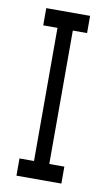

<svg xmlns="http://www.w3.org/2000/svg" viewBox="-75 -663 401 703"><g transform="rotate(10 125.0 -311.5)"><path d="M38 0V-64H92V-559H39V-623H202V-559H149V-63H205V0Z"/></g></svg>

Font: Inconsolata UltraCondensed Medium
Style: Regular
Weight: 500
Width: 1
Monospace: yes
Designer: Raph Levien, Cyreal, Brenton Simpson
Foundry: Raph Levien, Cyreal, Google
Version: Version 3.001; ttfautohint (v1.8.2.53-6de2)